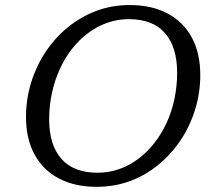

<svg xmlns="http://www.w3.org/2000/svg" viewBox="-20 -712 806 742"><path d="M170 -251Q170 -152 217.2 -98.2Q264.5 -44.5 357 -44.5Q400.5 -44.5 440 -58.2Q479.5 -72 514 -97.8Q548.5 -123.5 576.2 -158.8Q604 -194 623.8 -237Q643.5 -280 654 -329.2Q664.5 -378.5 664.5 -431Q664.5 -530.5 617.5 -584.2Q570.5 -638 477.5 -638Q434.5 -638 394.8 -624Q355 -610 320.8 -584.5Q286.5 -559 258.8 -523.8Q231 -488.5 211.2 -445.2Q191.5 -402 180.8 -353Q170 -304 170 -251ZM754 -422.5Q754 -354 734.5 -290Q715 -226 678.8 -171.5Q642.5 -117 593 -76Q543.5 -35 483 -12.5Q422.5 10 354 10Q268.5 10 207.2 -22.5Q146 -55 113.2 -115.5Q80.5 -176 80.5 -259.5Q80.5 -328.5 100.2 -392.5Q120 -456.5 156 -511Q192 -565.5 241.8 -606.2Q291.5 -647 352 -669.8Q412.5 -692.5 480.5 -692.5Q566.5 -692.5 627.5 -660Q688.5 -627.5 721.2 -567Q754 -506.5 754 -422.5Z"/></svg>

Font: Newsreader
Style: Italic
Weight: 400
Italic angle: -17°
Designer: Hugues Gentile
Foundry: Production Type
Version: Version 1.003